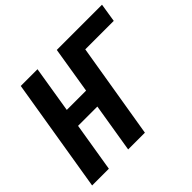

<svg xmlns="http://www.w3.org/2000/svg" viewBox="-166 -952 1168 1168"><g transform="rotate(-45 418.5 -367.5)"><path d="M17 0 138 -735H282L233 -434H399L448 -735H837L818 -615H573L471 0H327L379 -317H213L161 0Z"/></g></svg>

Font: Iosevka Aile Heavy
Style: Italic
Weight: 900
Italic angle: -9°
Designer: Belleve Invis
Foundry: Belleve Invis
Version: Version 31.1.0; ttfautohint (v1.8.4)